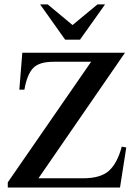

<svg xmlns="http://www.w3.org/2000/svg" viewBox="-20 -833 609 853"><path d="M541 -177.7 513.2 0H14.6V-22.9L384.8 -558.6H218.3Q153.3 -558.6 126.7 -530Q100.1 -501.5 88.4 -434.6H65.9L79.1 -598.6H535.2L150.9 -41H349.6Q426.8 -41 463.9 -74.2Q501 -107.4 521 -181.6ZM446.8 -813.5 335.4 -656.7H269.5L158.2 -813.5H191.9L302.2 -721.7L413.1 -813.5Z"/></svg>

Font: Scheherazade New Medium
Style: Regular
Weight: 500
Designer: SIL International
Foundry: SIL International
Version: Version 4.000